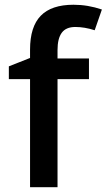

<svg xmlns="http://www.w3.org/2000/svg" viewBox="-20 -785 447 805"><path d="M353 -453.1H221.2V0H106V-453.1H17.1V-506.8L106 -542V-577.1Q106 -672.9 150.9 -719Q195.8 -765.1 288.1 -765.1Q348.6 -765.1 407.2 -745.1L377 -658.2Q334.5 -671.9 295.9 -671.9Q256.8 -671.9 239 -647.7Q221.2 -623.5 221.2 -575.2V-540H353Z"/></svg>

Font: f42954597008400   
Style: Regular
Weight: 600
Foundry: Ascender Corporation
Version: Version 1.10